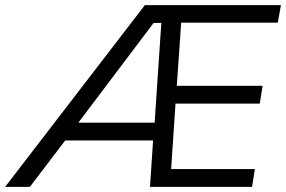

<svg xmlns="http://www.w3.org/2000/svg" viewBox="-62 -725 1110 745"><path d="M-42 0 500 -705H1028L1016 -637H641L624 -392H957L946 -323H619L602 -69H927L916 0H520L532 -180H191L54 0ZM534 -636 242 -249H538L564 -636Z"/></svg>

Font: Mulish
Style: Italic
Weight: 400
Italic angle: -9°
Designer: Vernon Adams
Foundry: Vernon Adams
Version: Version 3.603; ttfautohint (v1.8.3)